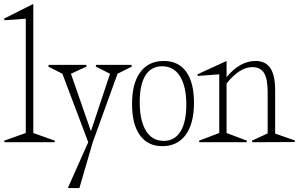

<svg xmlns="http://www.w3.org/2000/svg" viewBox="-33 -723 1538 976"><path d="M-8.8 -620.1 -13.2 -627.9 136.2 -703.1V-46.9L246.1 -7.8L244.1 0H-9.8L-12.2 -7.8L98.1 -46.9V-627.9Z M212.4 -384.8 214.4 -393.1H405.3L407.2 -384.8L327.6 -348.1L429.2 -56.2L526.4 -348.1L453.6 -384.8L455.6 -393.1H635.3L637.2 -384.8L564.5 -348.1L438.5 0L370.6 232.9H313.5V229L415.5 0L284.2 -348.1Z M792 20Q718.3 20 678.2 -35.6Q638.2 -91.3 638.2 -194.8Q638.2 -299.3 680.2 -356.2Q722.2 -413.1 799.8 -413.1Q874 -413.1 913.6 -358.2Q953.1 -303.2 953.1 -200.2Q953.1 -94.7 910.9 -37.4Q868.7 20 792 20ZM677.2 -204.1Q677.2 -109.9 709 -58.3Q740.7 -6.8 799.8 -6.8Q855 -6.8 884.5 -54.7Q914.1 -102.5 914.1 -190.9Q914.1 -283.7 882.1 -335Q850.1 -386.2 791 -386.2Q735.4 -386.2 706.3 -339.6Q677.2 -293 677.2 -204.1Z M972.7 -336.9 970.7 -345.2 1118.7 -413.1V-331.1Q1187 -413.1 1265.6 -413.1Q1316.9 -413.1 1341.3 -376.7Q1365.7 -340.3 1365.7 -264.2V-43.9L1466.8 -8.8L1464.8 -1L1249.5 0L1247.6 -7.8L1327.6 -44.9V-256.8Q1327.6 -322.3 1309.1 -352.1Q1290.5 -381.8 1249.5 -381.8Q1185.5 -381.8 1118.7 -298.8V-46.9L1222.7 -7.8L1220.7 0H980.5L978.5 -7.8L1081.5 -46.9V-345.2Z"/></svg>

Font: Halibut Cnd Thin
Style: Regular
Weight: 250
Width: 3
Designer: Matteo Maggi
Foundry: Collletttivo
Version: Version 3.080 | FøM Fix